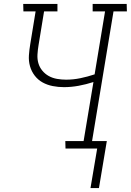

<svg xmlns="http://www.w3.org/2000/svg" viewBox="-20 -755 665 976"><path d="M440 201 474 0H313L312 -38H405L455 -338Q418 -326 380 -319Q342 -312 305 -312Q276 -312 248 -317.5Q220 -323 196.5 -336Q173 -349 156.5 -370.5Q140 -392 132.5 -418.5Q125 -445 127 -474Q129 -503 134 -532L161 -697H99L98 -735H272V-697H204L176 -526Q172 -502 170.5 -478.5Q169 -455 175 -434Q181 -413 195 -396Q209 -379 228 -368.5Q247 -358 270 -354Q293 -350 316 -350Q352 -350 388.5 -357.5Q425 -365 461 -377L514 -697H451V-735H624L625 -697H557L448 -38H523L483 201Z"/></svg>

Font: Iosevka Etoile Extralight
Style: Italic
Weight: 200
Italic angle: -9°
Designer: Belleve Invis
Foundry: Belleve Invis
Version: Version 22.1.2; ttfautohint (v1.8.4)